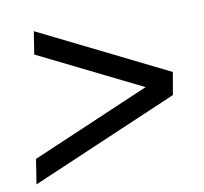

<svg xmlns="http://www.w3.org/2000/svg" viewBox="-62 -603 674 633"><g transform="rotate(-10 274.5 -286.5)"><path d="M11 -37 24 -120 455 -305 450 -276 78 -460 90 -536 518 -324 505 -249Z"/></g></svg>

Font: Nunito Sans 10pt SemiCondensed SemiBold
Style: Italic
Weight: 600
Width: 4
Italic angle: -9°
Designer: Vernon Adams
Foundry: Vernon Adams
Version: Version 3.101;gftools[0.9.27]